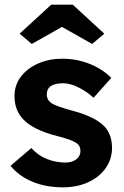

<svg xmlns="http://www.w3.org/2000/svg" viewBox="-20 -791 529 821"><path d="M249 10Q176 10 118.5 -14Q61 -38 25 -82L114 -158Q144 -125 182 -110.5Q220 -96 259 -96Q288 -96 306 -109.5Q324 -123 324 -146Q324 -168 306 -180Q288 -193 222 -210Q121 -236 79 -281Q42 -320 42 -380Q42 -428 70 -464Q98 -500 144.5 -520Q191 -540 246 -540Q308 -540 363 -518Q418 -496 456 -458L380 -373Q352 -399 316 -417Q280 -435 251 -435Q180 -435 180 -387Q180 -364 201 -349Q211 -343 233 -335Q255 -327 292 -317Q386 -292 426 -251Q443 -233 451 -209.5Q459 -186 459 -159Q459 -110 431.5 -71.5Q404 -33 356.5 -11.5Q309 10 249 10ZM116 -603 64 -647 199 -771H291L426 -647L374 -603L245 -676Z"/></svg>

Font: Readex Pro SemiBold
Style: Regular
Weight: 600
Designer: Bonnie Shaver-Troup, Thomas Jockin
Foundry: Lexend
Version: Version 1.204; ttfautohint (v1.8.4.7-5d5b)